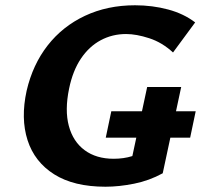

<svg xmlns="http://www.w3.org/2000/svg" viewBox="-20 -693 762 728"><path d="M380 15Q260 15 185.5 -32Q111 -79 84.5 -161.5Q58 -244 81 -349Q104 -448 160.5 -520.5Q217 -593 302 -633Q387 -673 492 -673Q558 -673 617.5 -657Q677 -641 720 -608L636 -494Q595 -532 546 -548Q497 -564 458 -564Q406 -564 362 -540.5Q318 -517 287 -471Q256 -425 242 -357Q225 -275 241 -215.5Q257 -156 301 -123.5Q345 -91 411 -91Q449 -91 481 -101Q513 -111 543 -130L473 -60L538 -363H667L597 -36Q546 -8 488.5 3.5Q431 15 380 15ZM381 -171 402 -271H722L701 -171Z"/></svg>

Font: Ysabeau ExtraBold
Style: Italic
Weight: 800
Italic angle: -12°
Designer: Christian Thalmann (Catharsis Fonts)
Version: Version 2.002